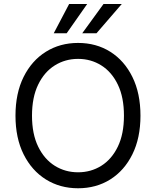

<svg xmlns="http://www.w3.org/2000/svg" viewBox="-20 -958 802 987"><path d="M381.3 9.8Q288.6 9.8 215.8 -35.6Q143.1 -81.1 101.3 -164.8Q59.6 -248.5 59.6 -363.3Q59.6 -478.5 101.3 -562.5Q143.1 -646.5 215.8 -691.9Q288.6 -737.3 381.3 -737.3Q474.6 -737.3 546.9 -691.9Q619.1 -646.5 660.6 -562.5Q702.1 -478.5 702.1 -363.3Q702.1 -248.5 660.6 -164.8Q619.1 -81.1 546.9 -35.6Q474.6 9.8 381.3 9.8ZM381.3 -72.3Q447.3 -72.3 500.7 -105.7Q554.2 -139.2 585.7 -204.1Q617.2 -269 617.2 -363.3Q617.2 -458 585.7 -523.2Q554.2 -588.4 500.7 -621.8Q447.3 -655.3 381.3 -655.3Q315.4 -655.3 261.7 -621.8Q208 -588.4 176.3 -523.2Q144.5 -458 144.5 -363.3Q144.5 -269 176.3 -204.1Q208 -139.2 261.7 -105.7Q315.4 -72.3 381.3 -72.3ZM402.8 -787.1 512.2 -937.5H606L476.1 -787.1ZM256.3 -787.1 335.4 -937.5H428.2L322.8 -787.1Z"/></svg>

Font: Inter
Style: Regular
Weight: 400
Designer: Rasmus Andersson
Foundry: rsms
Version: Version 4.000;git-8c9346024